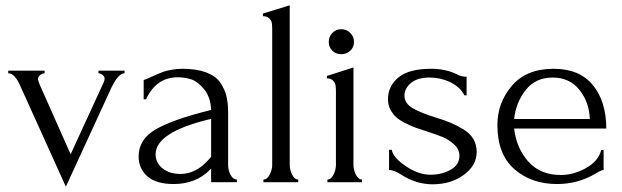

<svg xmlns="http://www.w3.org/2000/svg" viewBox="-20 -686 2341 723"><path d="M351 -420H449V-410Q426 -410 400 -357L228 17L57 -361Q36 -410 11 -410V-420H148V-410Q140 -410 131.5 -403.5Q123 -397 123 -387Q123 -383 131 -364L246 -105L370 -375Q374 -384 374 -390Q374 -398 366 -404Q358 -410 351 -410Z M872 0H775V-51L770 -46Q717 7 634 7Q568 7 535 -22Q502 -51 502 -97Q502 -162 567.5 -199.5Q633 -237 775 -272Q773 -320 749 -349.5Q725 -379 700.5 -387Q676 -395 650 -395Q568 -395 530 -312H521V-385Q527 -386 538.5 -391.5Q550 -397 553 -398Q555 -399 570 -405.5Q585 -412 594.5 -415.5Q604 -419 624.5 -423Q645 -427 667 -427Q720 -427 756 -413.5Q792 -400 809 -375.5Q826 -351 832.5 -324.5Q839 -298 839 -263V-65Q839 -44 848.5 -27Q858 -10 872 -10ZM764 -83 775 -95V-238L765 -236Q566 -187 566 -105Q566 -73 592 -52Q618 -31 660 -31Q717 -31 764 -83Z M1103 0H972V-10Q986 -10 995.5 -28.5Q1005 -47 1005 -65V-577Q1005 -591 1003.5 -600Q1002 -609 993.5 -617Q985 -625 970 -625V-635L1071 -666V-65Q1071 -47 1080 -28.5Q1089 -10 1103 -10Z M1343 0H1213V-10Q1227 -10 1236 -28.5Q1245 -47 1245 -65V-342Q1245 -356 1243.5 -365Q1242 -374 1234 -382.5Q1226 -391 1211 -391V-400L1311 -432V-65Q1311 -47 1320 -28.5Q1329 -10 1343 -10ZM1231.5 -495Q1218 -508 1218 -528Q1218 -548 1231.5 -562Q1245 -576 1265 -576Q1285 -576 1299 -562Q1313 -548 1313 -528Q1313 -508 1299 -495Q1285 -482 1265 -482Q1245 -482 1231.5 -495Z M1775 -114Q1775 -63 1726.5 -27.5Q1678 8 1609 8Q1548 8 1493 -27Q1464 -46 1445 -46V-122H1455Q1461 -92 1508.5 -60Q1556 -28 1602 -28Q1643 -28 1676.5 -46.5Q1710 -65 1710 -100Q1710 -124 1689.5 -142.5Q1669 -161 1648 -169.5Q1627 -178 1588 -191Q1562 -199 1545.5 -205Q1529 -211 1507 -222Q1485 -233 1472 -244.5Q1459 -256 1450 -273.5Q1441 -291 1441 -312Q1441 -362 1480.5 -394.5Q1520 -427 1603 -427Q1657 -427 1699 -407Q1716 -397 1737 -397V-327H1729Q1712 -359 1675.5 -376.5Q1639 -394 1598 -394Q1552 -394 1527.5 -373.5Q1503 -353 1503 -326Q1503 -297 1533.5 -279Q1564 -261 1619 -244Q1655 -233 1676.5 -224Q1698 -215 1724 -199.5Q1750 -184 1762.5 -162.5Q1775 -141 1775 -114Z M2263 -202H1916Q1925 -127 1970 -77Q2015 -27 2092 -27Q2140 -27 2186.5 -53Q2233 -79 2244 -121H2253V-46Q2245 -46 2222 -32Q2156 7 2078 7Q1981 7 1917 -49Q1853 -105 1853 -215Q1853 -299 1907.5 -363Q1962 -427 2065 -427Q2162 -427 2212.5 -365.5Q2263 -304 2263 -202ZM1916 -238H2201Q2199 -301 2162 -347.5Q2125 -394 2061 -394Q1997 -394 1960 -347.5Q1923 -301 1916 -238Z"/></svg>

Font: Forum
Style: Regular
Weight: 400
Designer: Denis Masharov
Foundry: Denis Masharov
Version: Version 1.000